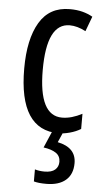

<svg xmlns="http://www.w3.org/2000/svg" viewBox="-55 -648 458 858"><g transform="rotate(5 173.5 -219.5)"><path d="M221 -56Q43 -56 43 -331Q43 -463 87.5 -538Q132 -613 223 -613Q255 -613 280 -606.5Q305 -600 326 -588L301 -521Q263 -541 229 -541Q126 -541 126 -332Q126 -127 230 -127Q252 -127 274.5 -133.5Q297 -140 320 -152V-84Q299 -71 271.5 -63.5Q244 -56 221 -56ZM304 71Q304 121 273 147.5Q242 174 186 174Q150 174 130 168V114Q150 120 173 120Q205 120 220.5 106.5Q236 93 236 71Q236 45 216 31.5Q196 18 160 13L194 -66H243L221 -16Q304 1 304 71Z"/></g></svg>

Font: Noto Sans Malayalam UI ExtraCondensed
Style: Regular
Weight: 400
Width: 2
Designer: Jelle Bosma - Monotype Design Team
Foundry: Monotype Imaging Inc.
Version: Version 2.104; ttfautohint (v1.8.4.7-5d5b)